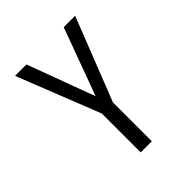

<svg xmlns="http://www.w3.org/2000/svg" viewBox="-195 -820 940 940"><g transform="rotate(-45 275.0 -350.0)"><path d="M234.5 0V-269L64.5 -700H143.5L273 -350.5L401.5 -700H480.5L311.5 -269V0Z"/></g></svg>

Font: Trispace SemiCondensed Light
Style: Regular
Weight: 300
Width: 4
Designer: Tyler Finck
Foundry: Etcetera Type Company
Version: Version 1.210; ttfautohint (v1.8.3)